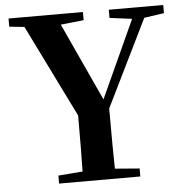

<svg xmlns="http://www.w3.org/2000/svg" viewBox="-53 -793 805 844"><g transform="rotate(-5 350.0 -371.0)"><path d="M610.4 -693.4 421.9 -309.6Q421.9 -120.1 423.8 -43.9L532.2 -35.2V0H173.8V-35.2L281.2 -43.9Q283.2 -116.2 283.2 -291L82 -699.2L15.6 -706.1V-742.2H343.8V-706.1L242.2 -695.3L400.4 -351.6L556.6 -693.4L458 -706.1V-742.2H698.2V-706.1Z"/></g></svg>

Font: GenYoMin TW TTF Bold
Style: Regular
Weight: 700
Version: Version 1.300